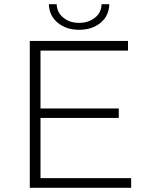

<svg xmlns="http://www.w3.org/2000/svg" viewBox="-20 -895 709 915"><path d="M173 -46H605V0H122V-700H590V-654H173V-378H546V-333H173ZM357 -753Q296 -753 256 -786Q214 -820 213 -875H250Q252 -834 282 -811Q311 -786 357 -786Q402 -786 433 -811Q463 -835 464 -875H501Q499 -819 459 -786Q418 -753 357 -753Z"/></svg>

Font: Montserrat Light Alt1
Style: Light
Weight: 500
Designer: Differentunic
Foundry: Julieta Ulanovsky
Version: 0.1